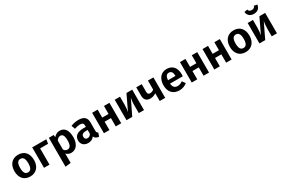

<svg xmlns="http://www.w3.org/2000/svg" viewBox="187 -2637 6923 4654"><g transform="rotate(-30 3649.0 -310.5)"><path d="M316 -590C144 -590 41 -469 41 -286C41 -96 145 17 315 17C487 17 590 -105 590 -286C590 -476 487 -590 316 -590ZM316 -475C391 -475 430 -418 430 -286C430 -156 391 -97 315 -97C240 -97 201 -154 201 -286C201 -417 240 -475 316 -475Z M858 0V-455H1080L1099 -572H704V0Z M1478 -590C1420 -590 1358 -565 1313 -507L1304 -572H1169V238L1323 220V-44C1358 -3 1407 17 1465 17C1608 17 1692 -112 1692 -287C1692 -472 1627 -590 1478 -590ZM1420 -97C1380 -97 1348 -116 1323 -153V-402C1350 -446 1387 -476 1432 -476C1495 -476 1532 -430 1532 -286C1532 -152 1490 -97 1420 -97Z M2230 -159V-390C2230 -519 2161 -590 2002 -590C1937 -590 1862 -576 1790 -548L1826 -445C1883 -464 1939 -475 1977 -475C2048 -475 2079 -453 2079 -381V-353H2013C1844 -353 1749 -285 1749 -160C1749 -56 1821 17 1935 17C2003 17 2066 -6 2107 -68C2130 -12 2174 9 2238 15L2271 -86C2244 -96 2230 -112 2230 -159ZM1978 -93C1930 -93 1904 -122 1904 -173C1904 -235 1945 -266 2029 -266H2079V-157C2056 -116 2021 -93 1978 -93Z M2712 0H2865V-572H2712V-349H2535V-572H2381V0H2535V-233H2712Z M3503 -572H3342L3141 -151C3151 -187 3161 -269 3161 -353V-572H3013V0H3174L3377 -421C3368 -386 3357 -308 3357 -217V0H3503Z M3943 -572V-320C3917 -295 3873 -279 3835 -279C3792 -279 3769 -299 3769 -359V-572H3616V-339C3616 -231 3668 -164 3781 -164C3843 -164 3902 -186 3943 -219V0H4096V-572Z M4729 -299C4729 -482 4633 -590 4471 -590C4304 -590 4211 -456 4211 -283C4211 -104 4307 17 4491 17C4580 17 4652 -15 4708 -60L4644 -147C4594 -112 4553 -97 4505 -97C4431 -97 4380 -130 4369 -240H4726C4727 -256 4729 -280 4729 -299ZM4577 -336H4369C4377 -445 4414 -485 4475 -485C4548 -485 4577 -429 4577 -342Z M5170 0H5323V-572H5170V-349H4993V-572H4839V0H4993V-233H5170Z M5802 0H5955V-572H5802V-349H5625V-572H5471V0H5625V-233H5802Z M6346 -590C6174 -590 6071 -469 6071 -286C6071 -96 6175 17 6345 17C6517 17 6620 -105 6620 -286C6620 -476 6517 -590 6346 -590ZM6346 -475C6421 -475 6460 -418 6460 -286C6460 -156 6421 -97 6345 -97C6270 -97 6231 -154 6231 -286C6231 -417 6270 -475 6346 -475Z M6980 -686C7087 -686 7152 -750 7161 -842L7074 -859C7060 -812 7029 -794 6980 -794C6929 -794 6900 -812 6887 -859L6799 -842C6808 -750 6873 -686 6980 -686ZM7224 -572H7063L6862 -151C6872 -187 6882 -269 6882 -353V-572H6734V0H6895L7098 -421C7089 -386 7078 -308 7078 -217V0H7224Z"/></g></svg>

Font: Glow Sans SC Normal
Style: Bold
Weight: 700
Designer: Ryoko NISHIZUKA (kana, bopomofo & ideographs); Paul D. Hunt (Latin, Greek & Cyrillic); Sandoll Communications, Soo-young
Version: Version 0.93